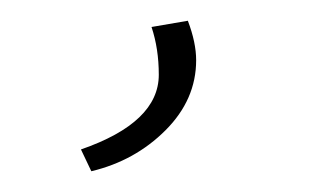

<svg xmlns="http://www.w3.org/2000/svg" viewBox="-20 -26 300 185"><path d="M58 118Q133 92 133 46Q133 21 126 0L161 -6Q169 15 169 32Q169 70 139.5 99.5Q110 129 68 139Z"/></svg>

Font: Antic Didone
Style: Regular
Weight: 400
Designer: Santiago Orozco
Foundry: Santiago Orozco
Version: Version 2.000